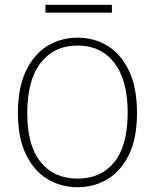

<svg xmlns="http://www.w3.org/2000/svg" viewBox="-20 -773 648 803"><path d="M304.5 10Q235 10 178.5 -24Q122 -58 88.5 -127Q55 -196 55 -300.5Q55 -406.5 88.5 -476.5Q122 -546.5 178.5 -581Q235 -615.5 304.5 -615.5Q373.5 -615.5 429.8 -581.2Q486 -547 519.5 -477Q553 -407 553 -300.5Q553 -195.5 519.5 -126.5Q486 -57.5 429.8 -23.8Q373.5 10 304.5 10ZM304.5 -26Q402.5 -26 458.2 -95.2Q514 -164.5 514 -301.5Q514 -437.5 458.2 -510Q402.5 -582.5 304.5 -582.5Q206.5 -582.5 150.2 -510Q94 -437.5 94 -300.5Q94 -164 150.2 -95Q206.5 -26 304.5 -26ZM170 -753H448V-720H170Z"/></svg>

Font: Karla ExtraLight
Style: Regular
Weight: 250
Designer: Jonathan Pinhorn
Version: Version 2.004;gftools[0.9.33]